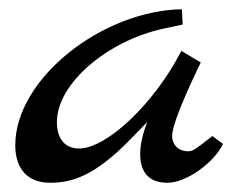

<svg xmlns="http://www.w3.org/2000/svg" viewBox="-20 -395 509 415"><path d="M439 -101C409 -78 399 -68 387 -68C364 -68 352 -84 352 -101C352 -135 414 -260 414 -260L372 -285C313 -170 210 -74 151 -74C123 -74 103 -92 103 -131C103 -215 213 -307 333 -333L375 -342L373 -375C201 -372 13 -225 13 -81C13 -30 40 0 88 0C134 0 183 -13 261 -93L298 -131C289 -107 283 -83 283 -62C283 -27 298 0 342 0C384 0 444 -45 462 -84Z"/></svg>

Font: Marck Script
Style: Regular
Weight: 400
Designer: Denis Masharov, Marck Fogel
Foundry: Denis Masharov
Version: Version 1.002